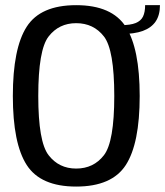

<svg xmlns="http://www.w3.org/2000/svg" viewBox="-20 -700 624 725"><path d="M267.5 4.5Q402.5 4.5 455 -76.8Q507.5 -158 507.5 -337.5Q507.5 -517 455 -598.8Q402.5 -680.5 267.5 -680.5Q133 -680.5 80.8 -599Q28.5 -517.5 28.5 -337.5Q28.5 -158 81 -76.8Q133.5 4.5 267.5 4.5ZM267.5 -63.5Q202.5 -63.5 163.5 -114Q124.5 -164.5 124.5 -337.5Q124.5 -512 163.5 -562.2Q202.5 -612.5 267.5 -612.5Q333.5 -612.5 372.5 -562.2Q411.5 -512 411.5 -337.5Q411.5 -164.5 372.5 -114Q333.5 -63.5 267.5 -63.5ZM436.5 -605V-571.5Q487 -571.5 519.2 -583.2Q551.5 -595 567.8 -619Q584 -643 584 -680.5H528Q528 -654 520 -637.5Q512 -621 492.2 -613Q472.5 -605 436.5 -605Z"/></svg>

Font: Anybody SemiCondensed
Style: Regular
Weight: 400
Width: 4
Version: Version 1.113;gftools[0.9.25]